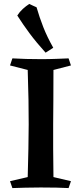

<svg xmlns="http://www.w3.org/2000/svg" viewBox="-20 -957 412 977"><path d="M329 -660 341 -624 252 -601Q252 -515 251.5 -449.5Q251 -384 250.5 -325Q250 -266 250.5 -202.5Q251 -139 252 -56L341 -35L329 0Q276 -3 187 -3Q145 -3 109.5 -2Q74 -1 43 0L31 -35L121 -56Q123 -137 124.5 -201Q126 -265 126 -324Q126 -383 125 -449Q124 -515 121 -601L31 -624L43 -660Q79 -658 113 -657Q147 -656 190 -656Q230 -656 266.5 -657.5Q303 -659 329 -660ZM129 -937Q138 -933 148 -928Q158 -923 166 -920Q181 -868 200.5 -818.5Q220 -769 251 -714L212 -689Q165 -741 131.5 -786Q98 -831 68 -878Q80 -897 96 -911.5Q112 -926 129 -937Z"/></svg>

Font: Ruwudu SemiBold
Style: Regular
Weight: 600
Designer: Becca Hirsbrunner Spalinger
Foundry: SIL International
Version: Version 3.000